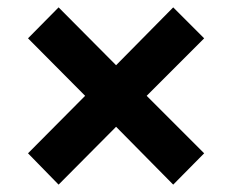

<svg xmlns="http://www.w3.org/2000/svg" viewBox="-20 -621 630 521"><path d="M56 -205 211 -361 56 -517 139 -601 295 -444 450 -601 534 -517 378 -361 534 -205 450 -120 295 -277 139 -120Z"/></svg>

Font: Nebula Sans Bold
Style: Regular
Weight: 700
Designer: Paul D. Hunt for Adobe (as Source Sans)
Foundry: Nebula Entertainment & Broadcasting LLC
Version: Version 1.010